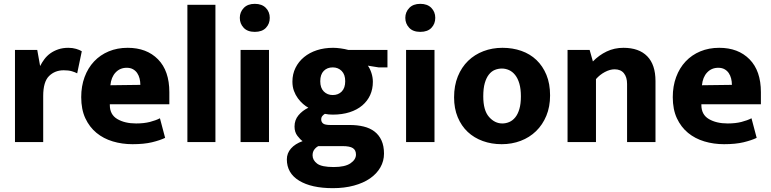

<svg xmlns="http://www.w3.org/2000/svg" viewBox="-20 -740 4016 1000"><path d="M58 0V-480H174L189 -396Q198 -414 211 -431.5Q224 -449 242 -462Q260 -475 283.5 -483Q307 -491 336 -491Q358 -491 376.5 -485.5Q395 -480 406 -473L382 -358Q371 -364 354 -369Q337 -374 312 -374Q266 -374 235.5 -344Q205 -314 205 -240V0Z M862 -197H552V-193Q552 -143 591 -120Q630 -97 689 -97Q730 -97 761 -105Q792 -113 813 -124L840 -22Q813 -9 771.5 1Q730 11 670 11Q616 11 567.5 -3.5Q519 -18 482.5 -48Q446 -78 424.5 -124Q403 -170 403 -234Q403 -291 420.5 -338.5Q438 -386 470 -420Q502 -454 546.5 -472.5Q591 -491 645 -491Q744 -491 803 -431Q862 -371 862 -260ZM711 -298Q711 -315 707 -331Q703 -347 694.5 -359.5Q686 -372 672.5 -379.5Q659 -387 640 -387Q605 -387 582 -362.5Q559 -338 555 -296Z M956 0V-715H1102V0Z M1233 0V-480H1381V0ZM1307 -574Q1269 -574 1249 -595.5Q1229 -617 1229 -647Q1229 -677 1249.5 -698.5Q1270 -720 1307 -720Q1344 -720 1364.5 -699Q1385 -678 1385 -647Q1385 -616 1365 -595Q1345 -574 1307 -574Z M1503 -315Q1503 -354 1519 -386.5Q1535 -419 1563.5 -442.5Q1592 -466 1630.5 -478.5Q1669 -491 1715 -491Q1732 -491 1754 -488Q1776 -485 1794 -480H1998V-389H1952L1896 -398Q1907 -383 1914.5 -360Q1922 -337 1922 -314Q1922 -276 1908 -245Q1894 -214 1867 -191Q1840 -168 1801 -155.5Q1762 -143 1713 -143Q1702 -143 1692 -144Q1682 -145 1672 -147Q1665 -143 1659 -136Q1653 -129 1653 -118Q1653 -105 1662.5 -97Q1672 -89 1701 -89H1802Q1841 -89 1874 -81Q1907 -73 1930.5 -55Q1954 -37 1967 -8.5Q1980 20 1980 60Q1980 99 1961 132Q1942 165 1907.5 189Q1873 213 1823.5 226.5Q1774 240 1714 240Q1602 240 1538 201Q1474 162 1474 90Q1474 58 1495.5 33.5Q1517 9 1556 -5Q1544 -13 1529 -32.5Q1514 -52 1514 -81Q1514 -115 1534.5 -139.5Q1555 -164 1586 -179Q1573 -186 1558.5 -198.5Q1544 -211 1531.5 -228Q1519 -245 1511 -266.5Q1503 -288 1503 -315ZM1638 21Q1626 27 1617 39Q1608 51 1608 69Q1608 94 1631.5 112Q1655 130 1718 130Q1777 130 1805.5 110.5Q1834 91 1834 65Q1834 42 1818 31.5Q1802 21 1764 21ZM1778 -317Q1778 -352 1759.5 -370.5Q1741 -389 1713 -389Q1684 -389 1666 -370.5Q1648 -352 1648 -317Q1648 -282 1666.5 -263.5Q1685 -245 1713 -245Q1742 -245 1760 -263.5Q1778 -282 1778 -317Z M2095 0V-480H2243V0ZM2169 -574Q2131 -574 2111 -595.5Q2091 -617 2091 -647Q2091 -677 2111.5 -698.5Q2132 -720 2169 -720Q2206 -720 2226.5 -699Q2247 -678 2247 -647Q2247 -616 2227 -595Q2207 -574 2169 -574Z M2845 -243Q2845 -184 2825.5 -137Q2806 -90 2772 -57Q2738 -24 2692 -6.5Q2646 11 2593 11Q2540 11 2494.5 -5.5Q2449 -22 2416 -53Q2383 -84 2364 -129.5Q2345 -175 2345 -233Q2345 -294 2364.5 -342Q2384 -390 2418 -423Q2452 -456 2498 -473.5Q2544 -491 2597 -491Q2650 -491 2695.5 -475Q2741 -459 2774 -427.5Q2807 -396 2826 -350Q2845 -304 2845 -243ZM2693 -238Q2693 -277 2685 -304.5Q2677 -332 2663 -349.5Q2649 -367 2631 -375Q2613 -383 2594 -383Q2575 -383 2557.5 -376Q2540 -369 2526.5 -352Q2513 -335 2505 -307.5Q2497 -280 2497 -238Q2497 -165 2527 -131Q2557 -97 2596 -97Q2615 -97 2632.5 -104.5Q2650 -112 2663.5 -128.5Q2677 -145 2685 -172Q2693 -199 2693 -238Z M3084 0H2936V-480H3051L3068 -420Q3100 -453 3140 -472Q3180 -491 3227 -491Q3308 -491 3351 -447Q3394 -403 3394 -318V0H3246V-303Q3246 -338 3229.5 -358.5Q3213 -379 3181 -379Q3157 -379 3130.5 -365Q3104 -351 3084 -328Z M3943 -197H3633V-193Q3633 -143 3672 -120Q3711 -97 3770 -97Q3811 -97 3842 -105Q3873 -113 3894 -124L3921 -22Q3894 -9 3852.5 1Q3811 11 3751 11Q3697 11 3648.5 -3.5Q3600 -18 3563.5 -48Q3527 -78 3505.5 -124Q3484 -170 3484 -234Q3484 -291 3501.5 -338.5Q3519 -386 3551 -420Q3583 -454 3627.5 -472.5Q3672 -491 3726 -491Q3825 -491 3884 -431Q3943 -371 3943 -260ZM3792 -298Q3792 -315 3788 -331Q3784 -347 3775.5 -359.5Q3767 -372 3753.5 -379.5Q3740 -387 3721 -387Q3686 -387 3663 -362.5Q3640 -338 3636 -296Z"/></svg>

Font: Mukta ExtraBold
Style: Regular
Weight: 800
Designer: Girish Dalvi and Yashodeep Gholap
Foundry: Ek Type
Version: Version 2.538;PS 1.002;hotconv 16.6.51;makeotf.lib2.5.65220;